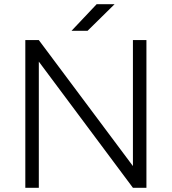

<svg xmlns="http://www.w3.org/2000/svg" viewBox="-20 -890 814 910"><path d="M100 0V-700H164L610 -103V-700H674V0H610L164 -598V0ZM319 -744 438 -870H523L395 -744Z"/></svg>

Font: Figtree Light
Style: Regular
Weight: 300
Designer: Erik Kennedy
Foundry: Erik Kennedy
Version: Version 2.001;gftools[0.9.30]